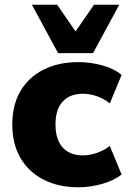

<svg xmlns="http://www.w3.org/2000/svg" viewBox="-20 -782 554 813"><path d="M312 11Q228 11 165 -21Q102 -53 67 -112.5Q32 -172 32 -255Q32 -338 67 -397Q102 -456 165 -487.5Q228 -519 312 -519Q364 -519 414 -505Q464 -491 495 -465L445 -344Q421 -364 390.5 -374.5Q360 -385 331 -385Q276 -385 245.5 -352Q215 -319 215 -255Q215 -191 245.5 -157.5Q276 -124 331 -124Q359 -124 390 -134.5Q421 -145 445 -164L495 -43Q463 -18 413.5 -3.5Q364 11 312 11ZM226 -557 115 -762H222L300 -649L378 -762H485L374 -557Z"/></svg>

Font: Mulish ExtraLight Black
Style: Regular
Weight: 900
Version: Version 3.603